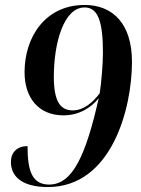

<svg xmlns="http://www.w3.org/2000/svg" viewBox="-20 -744 568 774"><path d="M173 10C430 10 512 -306 512 -495C512 -647 436 -724 321 -724C162 -724 79 -594 79 -453C79 -350 135 -279 236 -279C300 -279 348 -311 378 -348C326 -118 273 0 178 0C109 0 91 -56 91 -155C49 -155 24 -130 24 -91C24 -37 63 10 173 10ZM273 -299C221 -299 197 -339 197 -435C197 -568 236 -714 321 -714C374 -714 395 -660 395 -531C395 -485 388 -406 382 -368C354 -331 318 -299 273 -299Z"/></svg>

Font: Noto Serif Display SemiCondensed SemiBold
Style: Italic
Weight: 600
Width: 4
Italic angle: -12°
Designer: Monotype Design Team
Foundry: Monotype Imaging Inc.
Version: Version 2.009